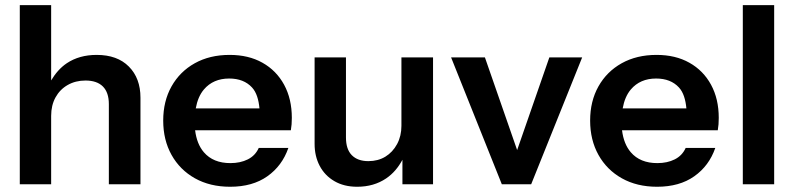

<svg xmlns="http://www.w3.org/2000/svg" viewBox="-20 -721 3089 747"><path d="M481.5 -461.9C451.4 -492.3 409.7 -507.4 356.1 -507.4C310.9 -507.4 272.2 -496.6 239.9 -475C214.2 -457.7 194.9 -434.6 179 -408.1V-701H57V-4.1H179V-270.3C179 -297.4 184.6 -321.2 195.9 -341.9C207.2 -362.5 223 -378.7 243.3 -390.3C263.7 -401.9 286.7 -407.7 312.5 -407.7C342.2 -407.7 364.8 -400 380.3 -384.5C395.8 -369 403.5 -346.1 403.5 -315.8V-4.1H526.5V-340.9C526.5 -391.3 511.5 -431.6 481.5 -461.9Z M1085.4 -391.3C1065.4 -428 1037.4 -456.6 1001.2 -476.9C965.1 -497.3 922.5 -507.4 873.4 -507.4C821.8 -507.4 776.7 -496.6 737.9 -475C699.2 -453.4 669 -423.4 647.4 -385C625.8 -346.6 615 -302.2 615 -251.9C615 -201.5 625.8 -157 647.4 -118.3C669 -79.6 699.4 -49.2 738.4 -27.3C777.5 -5.4 823.1 5.6 875.4 5.6C933.5 5.6 981.7 -7.9 1020.1 -35.1C1058.5 -62.2 1085.8 -98.9 1101.9 -145.4H986.7C977.7 -125.4 963.5 -110.6 944.1 -100.9C924.7 -91.2 902.2 -86.4 876.4 -86.4C831.8 -86.4 797.5 -100.4 773.3 -128.5C754.9 -149.8 743.5 -178.5 739.1 -214.1H1111.6C1112.9 -221.9 1113.8 -229.6 1114.5 -237.4C1115.1 -245.1 1115.4 -253.5 1115.4 -262.5C1115.4 -311.6 1105.4 -354.5 1085.4 -391.3ZM741.6 -299.3C747 -329.2 757.3 -354 773.3 -372.9C797.5 -401.3 830.3 -415.5 871.6 -415.5C909.7 -415.5 939.3 -403.8 960.6 -380.6C977.9 -361.8 986.3 -333.3 989.5 -299.3Z M1541.8 -497.7V-231.5C1541.8 -205.1 1536.2 -181.4 1524.9 -160.4C1513.5 -139.4 1498.4 -123.1 1479.4 -111.5C1460.4 -99.9 1438.2 -94.1 1413.2 -94.1C1385.3 -94.1 1364 -101.8 1348.7 -117.3C1333.5 -132.8 1326 -155.7 1326 -186.1V-497.7H1204V-160.9C1204 -129.3 1210.6 -100.9 1223.8 -75.7C1237.1 -50.5 1256.1 -30.7 1281 -16.2C1305.8 -1.7 1335.3 5.6 1369.6 5.6C1412.8 5.6 1450.4 -5.2 1482.3 -26.8C1509.6 -45.3 1530 -70.1 1545.7 -99.3V-4H1664.8V-497.7Z M2117.3 -497.7 1992 -137.1 1866.6 -497.7H1735L1932.4 -4.1H2046.6L2245 -497.7Z M2746.4 -391.3C2726.4 -428 2698.4 -456.6 2662.2 -476.9C2626.1 -497.3 2583.5 -507.4 2534.4 -507.4C2482.8 -507.4 2437.7 -496.6 2398.9 -475C2360.2 -453.4 2330 -423.4 2308.4 -385C2286.8 -346.6 2276 -302.2 2276 -251.9C2276 -201.5 2286.8 -157 2308.4 -118.3C2330 -79.6 2360.4 -49.2 2399.4 -27.3C2438.5 -5.4 2484.1 5.6 2536.4 5.6C2594.5 5.6 2642.7 -7.9 2681.1 -35.1C2719.5 -62.2 2746.8 -98.9 2762.9 -145.4H2647.7C2638.7 -125.4 2624.5 -110.6 2605.1 -100.9C2585.7 -91.2 2563.2 -86.4 2537.4 -86.4C2492.8 -86.4 2458.5 -100.4 2434.3 -128.5C2415.9 -149.8 2404.5 -178.5 2400.1 -214.1H2772.6C2773.9 -221.9 2774.8 -229.6 2775.5 -237.4C2776.1 -245.1 2776.4 -253.5 2776.4 -262.5C2776.4 -311.6 2766.4 -354.5 2746.4 -391.3ZM2402.6 -299.3C2408 -329.2 2418.3 -354 2434.3 -372.9C2458.5 -401.3 2491.3 -415.5 2532.6 -415.5C2570.7 -415.5 2600.3 -403.8 2621.6 -380.6C2638.9 -361.8 2647.3 -333.3 2650.5 -299.3Z M2992 -4.1V-701H2870V-4.1Z"/></svg>

Font: Diatome Semibold
Style: Regular
Weight: 600
Designer: 15.100.17
Foundry: 15.100.17
Version: Version 1.005;Fontself Maker 3.5.8